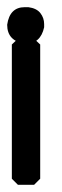

<svg xmlns="http://www.w3.org/2000/svg" viewBox="-42 -515 172 535"><path d="M37 -495Q60 -492 70.5 -478.5Q81 -465 81 -448V-439Q71 -393 29 -393Q-22 -400 -22 -446Q-15 -495 27 -495ZM8 -407H53L70 -391V-17L53 0H8L-9 -17V-391Z"/></svg>

Font: Ekushey Kolom
Style: Bold
Weight: 700
Designer: Al Mamun Sumon
Foundry: Al Mamun Sumon
Version: Version 1.0